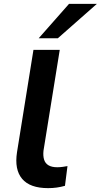

<svg xmlns="http://www.w3.org/2000/svg" viewBox="-20 -963 521 993"><path d="M229 10Q135 10 94.5 -38Q54 -86 68 -176L153 -705H289L205 -184Q202 -157 208 -137.5Q214 -118 231 -108Q248 -98 276 -98Q290 -98 304 -100Q318 -102 329 -104L316 -2Q295 4 273.5 7Q252 10 229 10ZM180 -765 337 -943H481L279 -765Z"/></svg>

Font: Nunito Sans 10pt SemiExpanded
Style: Bold Italic
Weight: 700
Width: 6
Italic angle: -9°
Designer: Vernon Adams
Foundry: Vernon Adams
Version: Version 3.101;gftools[0.9.27]